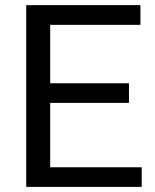

<svg xmlns="http://www.w3.org/2000/svg" viewBox="-20 -731 608 751"><path d="M484.4 -328.6H176.3V-76.7H534.2V0H82.5V-710.9H529.3V-633.8H176.3V-405.3H484.4Z"/></svg>

Font: Vazir FD-UI
Style: Regular-FD-UI
Weight: 400
Designer: Saber Rastikerdar
Foundry: Saber Rastikerdar
Version: Version 30.1.0